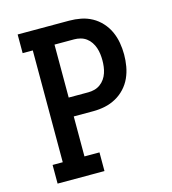

<svg xmlns="http://www.w3.org/2000/svg" viewBox="-109 -825 819 914"><g transform="rotate(-15 300.0 -367.5)"><path d="M62 0V-92H112V-643H62V-735H316Q345 -735 373.5 -729.5Q402 -724 427.5 -710Q453 -696 473 -674Q493 -652 505 -625.5Q517 -599 522 -570Q527 -541 527 -512Q527 -483 522 -454Q517 -425 505 -398.5Q493 -372 473 -350.5Q453 -329 427.5 -315Q402 -301 373.5 -295Q345 -289 316 -289H219V-92H293V0ZM316 -382Q331 -382 346.5 -386Q362 -390 375 -399.5Q388 -409 397 -422Q406 -435 411 -450Q416 -465 418 -480.5Q420 -496 420 -512Q420 -528 418 -543.5Q416 -559 411 -574Q406 -589 397 -602.5Q388 -616 375 -625.5Q362 -635 346.5 -639Q331 -643 316 -643H219V-382Z"/></g></svg>

Font: Iosevka Etoile Semibold
Style: Regular
Weight: 600
Designer: Belleve Invis
Foundry: Belleve Invis
Version: Version 22.1.2; ttfautohint (v1.8.4)